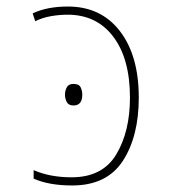

<svg xmlns="http://www.w3.org/2000/svg" viewBox="-20 -558 540 588"><path d="M232 -268Q232 -280 227 -290.5Q222 -301 205 -301Q190 -301 184.5 -290.5Q179 -280 179 -268Q179 -256 184.5 -245.5Q190 -235 205 -235Q232 -235 232 -268ZM201 10Q307 10 356 -65Q405 -140 405 -259Q405 -388 347 -463Q289 -538 188 -538Q124 -538 80 -517L88 -493Q110 -504 136 -508.5Q162 -513 187 -513Q276 -513 327 -445.5Q378 -378 378 -259Q378 -155 336 -85Q294 -15 199 -15Q133 -15 83 -37V-11Q130 10 201 10Z"/></svg>

Font: Noto Sans Mono UI Condensed Thin
Style: Regular
Weight: 250
Width: 3
Designer: Monotype Design team
Foundry: Monotype Imaging Inc.
Version: 1.000